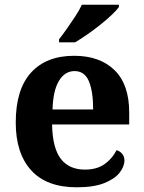

<svg xmlns="http://www.w3.org/2000/svg" viewBox="-20 -786 612 816"><path d="M306.1 10Q178 10 112.4 -62.3Q46.9 -134.6 46.9 -265.2Q46.9 -405.7 111.8 -477.3Q176.8 -548.9 295 -548.9Q404.2 -548.9 466.6 -488Q529.1 -427.2 529.1 -308.2V-256.9H201.3Q203.3 -156.6 238.5 -110.9Q273.7 -65.2 341 -65.2Q392.4 -65.2 425.5 -89.3Q458.5 -113.4 475.3 -147.9Q489.3 -143.8 499.1 -132.5Q508.8 -121.1 508.8 -104.1Q508.8 -78.3 488.1 -51.8Q467.3 -25.3 422.8 -7.7Q378.3 10 306.1 10ZM375.9 -320.8Q375.9 -397.3 357.8 -440.6Q339.6 -483.9 297 -483.9Q255.4 -483.9 230.4 -442.1Q205.4 -400.4 203.3 -320.8ZM231 -619Q246 -638 264.3 -664Q282.6 -690 300.3 -717Q317.9 -744 327.9 -766H485.3V-756Q476.3 -743 455.1 -723Q433.9 -703 406.5 -681Q379.1 -659 350.9 -639.5Q322.6 -620 299.2 -606H231Z"/></svg>

Font: Noto Serif Khmer
Style: Regular
Weight: 400
Designer: Danh Hong and the Monotype Design Team
Foundry: Monotype Imaging Inc.
Version: Version 2.003